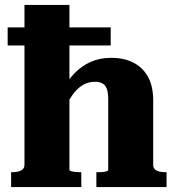

<svg xmlns="http://www.w3.org/2000/svg" viewBox="-20 -757 708 777"><path d="M654 0H370V-60H371Q380 -60 391 -60.5Q402 -61 410 -63.5Q418 -66 418 -69V-354Q418 -379 413 -395Q408 -411 396 -418.5Q384 -426 363 -426Q339 -426 318 -414.5Q297 -403 279.5 -381Q262 -359 247 -328L229 -388Q252 -430 281 -460Q310 -490 347 -506.5Q384 -523 430 -523Q482 -523 520 -503.5Q558 -484 579 -446Q600 -408 600 -350V-90Q600 -78 607 -71.5Q614 -65 626 -62.5Q638 -60 652 -60H654ZM79 -737H261V-70Q261 -66 268.5 -64Q276 -62 286.5 -61Q297 -60 306 -60H309V0H25V-60H26Q41 -60 52.5 -62.5Q64 -65 71.5 -71.5Q79 -78 79 -90ZM428 -646V-573H11V-646Z"/></svg>

Font: Roboto Serif 36pt
Style: Bold
Weight: 700
Version: Version 1.008